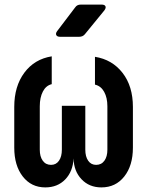

<svg xmlns="http://www.w3.org/2000/svg" viewBox="-20 -805 640 835"><path d="M177 10Q116 10 79 -37.5Q42 -85 42 -163V-340Q42 -430 86 -489Q130 -548 205 -560V-439Q180 -433 166.5 -407Q153 -381 153 -343V-154Q153 -124 166 -106Q179 -88 202 -88Q224 -88 236.5 -106Q249 -124 249 -154V-345H351V-154Q351 -124 363.5 -106Q376 -88 398 -88Q421 -88 434 -106Q447 -124 447 -154V-343Q447 -380 433 -405.5Q419 -431 393 -437V-558Q468 -546 513 -488Q558 -430 558 -340V-163Q558 -85 520.5 -37.5Q483 10 421 10Q368 10 334.5 -25.5Q301 -61 300 -116Q297 -59 263.5 -24.5Q230 10 177 10ZM241 -645Q229 -645 225 -652Q221 -659 228 -669L307 -773Q315 -785 331 -785H422Q435 -785 438.5 -778Q442 -771 434 -760L349 -656Q340 -645 324 -645Z"/></svg>

Font: Pitagon Sans Mono
Style: Bold
Weight: 700
Monospace: yes
Designer: Travis Tran
Foundry: Pitagon
Version: Version 1.001; ttfautohint (v1.8.4.7-5d5b);gftools[0.9.26]